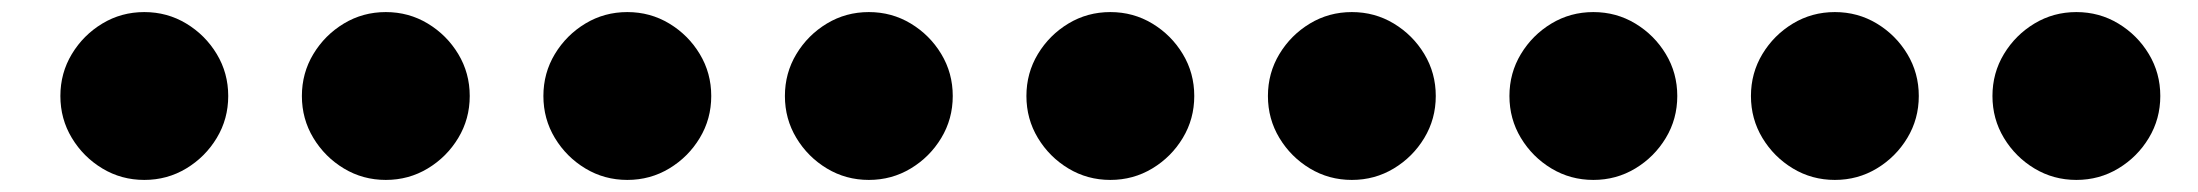

<svg xmlns="http://www.w3.org/2000/svg" viewBox="-20 -539 3640 318"><path d="M80 -380Q80 -342 99 -310.5Q118 -279 149.5 -260Q181 -241 219 -241Q257 -241 288.5 -260Q320 -279 339 -310.5Q358 -342 358 -380Q358 -418 339 -449.5Q320 -481 288.5 -500Q257 -519 219 -519Q181 -519 149.5 -500Q118 -481 99 -449.5Q80 -418 80 -380Z M480 -380Q480 -342 499 -310.5Q518 -279 549.5 -260Q581 -241 619 -241Q657 -241 688.5 -260Q720 -279 739 -310.5Q758 -342 758 -380Q758 -418 739 -449.5Q720 -481 688.5 -500Q657 -519 619 -519Q581 -519 549.5 -500Q518 -481 499 -449.5Q480 -418 480 -380Z M880 -380Q880 -342 899 -310.5Q918 -279 949.5 -260Q981 -241 1019 -241Q1057 -241 1088.5 -260Q1120 -279 1139 -310.5Q1158 -342 1158 -380Q1158 -418 1139 -449.5Q1120 -481 1088.5 -500Q1057 -519 1019 -519Q981 -519 949.5 -500Q918 -481 899 -449.5Q880 -418 880 -380Z M1280 -380Q1280 -342 1299 -310.5Q1318 -279 1349.5 -260Q1381 -241 1419 -241Q1457 -241 1488.5 -260Q1520 -279 1539 -310.5Q1558 -342 1558 -380Q1558 -418 1539 -449.5Q1520 -481 1488.5 -500Q1457 -519 1419 -519Q1381 -519 1349.5 -500Q1318 -481 1299 -449.5Q1280 -418 1280 -380Z M1680 -380Q1680 -342 1699 -310.5Q1718 -279 1749.5 -260Q1781 -241 1819 -241Q1857 -241 1888.5 -260Q1920 -279 1939 -310.5Q1958 -342 1958 -380Q1958 -418 1939 -449.5Q1920 -481 1888.5 -500Q1857 -519 1819 -519Q1781 -519 1749.5 -500Q1718 -481 1699 -449.5Q1680 -418 1680 -380Z M2080 -380Q2080 -342 2099 -310.5Q2118 -279 2149.5 -260Q2181 -241 2219 -241Q2257 -241 2288.5 -260Q2320 -279 2339 -310.5Q2358 -342 2358 -380Q2358 -418 2339 -449.5Q2320 -481 2288.5 -500Q2257 -519 2219 -519Q2181 -519 2149.5 -500Q2118 -481 2099 -449.5Q2080 -418 2080 -380Z M2480 -380Q2480 -342 2499 -310.5Q2518 -279 2549.5 -260Q2581 -241 2619 -241Q2657 -241 2688.5 -260Q2720 -279 2739 -310.5Q2758 -342 2758 -380Q2758 -418 2739 -449.5Q2720 -481 2688.5 -500Q2657 -519 2619 -519Q2581 -519 2549.5 -500Q2518 -481 2499 -449.5Q2480 -418 2480 -380Z M2880 -380Q2880 -342 2899 -310.5Q2918 -279 2949.5 -260Q2981 -241 3019 -241Q3057 -241 3088.5 -260Q3120 -279 3139 -310.5Q3158 -342 3158 -380Q3158 -418 3139 -449.5Q3120 -481 3088.5 -500Q3057 -519 3019 -519Q2981 -519 2949.5 -500Q2918 -481 2899 -449.5Q2880 -418 2880 -380Z M3280 -380Q3280 -342 3299 -310.5Q3318 -279 3349.5 -260Q3381 -241 3419 -241Q3457 -241 3488.5 -260Q3520 -279 3539 -310.5Q3558 -342 3558 -380Q3558 -418 3539 -449.5Q3520 -481 3488.5 -500Q3457 -519 3419 -519Q3381 -519 3349.5 -500Q3318 -481 3299 -449.5Q3280 -418 3280 -380Z"/></svg>

Font: text-security-disc
Style: Regular
Weight: 400
Monospace: yes
Foundry: Oskari Noppa
Version: Version 3.000;hotconv 1.0.118;makeotfexe 2.5.65603